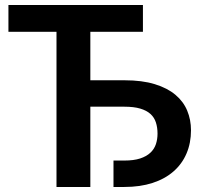

<svg xmlns="http://www.w3.org/2000/svg" viewBox="-20 -743 792 763"><path d="M474.5 -424Q545 -424 595.2 -408.5Q645.5 -393 677.2 -366.2Q709 -339.5 724 -303.2Q739 -267 739 -225.5Q739 -174.5 721.2 -133Q703.5 -91.5 669.5 -61.8Q635.5 -32 586.2 -16Q537 0 474 0H431V-105H474Q511.5 -105 536.8 -113.2Q562 -121.5 577.5 -136Q593 -150.5 599.5 -170Q606 -189.5 606 -212Q606 -236.5 599.5 -256.5Q593 -276.5 577.8 -290.2Q562.5 -304 537.2 -311.5Q512 -319 474.5 -319H339V0H204.5V-616.5H13.5V-723H548V-616.5H339V-424Z"/></svg>

Font: Lato
Style: Bold
Weight: 700
Designer: Lukasz Dziedzic with Adam Twardoch and Botio Nikoltchev
Foundry: tyPoland Lukasz Dziedzic
Version: Version 2.010; 2014-09-01; http://www.latofonts.com/; ttfaut